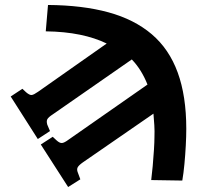

<svg xmlns="http://www.w3.org/2000/svg" viewBox="-20 -557 827 772"><path d="M254 195 144 24 192 -7 207 7Q220 19 229.5 18Q239 17 255 5L573 -217Q562 -245 546.5 -270.5Q531 -296 510 -318L192 -97Q175 -86 170.5 -78Q166 -70 170 -56L181 -30L132 2L23 -169L70 -200L85 -186Q99 -174 107.5 -175Q116 -176 133 -188L409 -382Q362 -405 301 -417.5Q240 -430 164 -431L173 -537Q312 -536 416 -507.5Q520 -479 590 -419.5Q660 -360 694.5 -265.5Q729 -171 729 -39Q729 -9 727 28.5Q725 66 721.5 103Q718 140 713 169L588 167Q591 144 594 111Q597 78 599 45.5Q601 13 601 -5Q602 -30 600.5 -53.5Q599 -77 597 -100L313 96Q296 108 292 116.5Q288 125 293 137L303 164Z"/></svg>

Font: Literata 18pt
Style: Bold Italic
Weight: 700
Italic angle: -2°
Designer: Latin by Veronika Burian and Jose Scaglione. Greek by Irene Vlachou. Cyrillic by Vera Evstafieva
Foundry: TypeTogether
Version: Version 3.103;gftools[0.9.29]